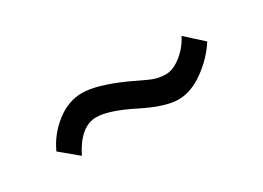

<svg xmlns="http://www.w3.org/2000/svg" viewBox="-19 -529 701 512"><g transform="rotate(-30 331.5 -273.5)"><path d="M137 -201 84 -245Q103 -287 140.5 -316.5Q178 -346 221 -346Q264 -346 341 -312L392 -288Q416 -277 439.5 -277Q463 -277 488 -297Q513 -317 527 -345L579 -298Q555 -260 515 -231Q475 -202 435.5 -202Q396 -202 327.5 -236.5Q259 -271 221 -271Q172 -271 137 -201Z"/></g></svg>

Font: Rosario
Style: Regular
Weight: 400
Designer: Hector Gatti
Foundry: Omnibus-Type
Version: Version 1.002